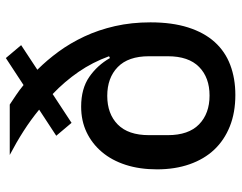

<svg xmlns="http://www.w3.org/2000/svg" viewBox="-102 -690 805 640"><g transform="rotate(-90 300.0 -370.5)"><path d="M469 -702 387 -648Q419 -616 447.5 -577Q476 -538 498 -491Q520 -444 532.5 -389Q545 -334 545 -271Q545 -199 528 -145.5Q511 -92 479.5 -57Q448 -22 403 -5Q358 12 303 12Q244 12 198 -6.5Q152 -25 120.5 -58.5Q89 -92 72 -140.5Q55 -189 55 -249Q55 -307 70 -353.5Q85 -400 113 -433Q141 -466 179 -484Q217 -502 264 -502Q324 -502 363 -475Q402 -448 426 -406L432 -409Q412 -464 380 -510.5Q348 -557 306 -597L210 -534L167 -585L254 -642Q220 -670 182.5 -694Q145 -718 103 -740H271Q286 -730 302.5 -719Q319 -708 336 -694L426 -753ZM301 -74Q361 -74 396.5 -109Q432 -144 432 -213V-276Q432 -345 396 -380Q360 -415 300 -415Q240 -415 204.5 -380Q169 -345 169 -276V-213Q169 -144 205 -109Q241 -74 301 -74Z"/></g></svg>

Font: IBM Plex Mono Medium
Style: Regular
Weight: 500
Monospace: yes
Designer: Mike Abbink, Paul van der Laan, Pieter van Rosmalen
Foundry: Bold Monday
Version: Version 2.3